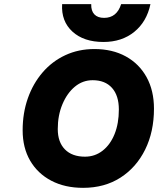

<svg xmlns="http://www.w3.org/2000/svg" viewBox="-20 -896 761 924"><path d="M704 -876Q686 -791 626 -742.5Q566 -694 478 -694Q383 -694 328.5 -744Q274 -794 279 -876H419Q418 -844 434 -827Q450 -810 481 -810Q542 -810 563 -876ZM89 -269Q89 -352 114 -423Q139 -494 185 -547.5Q231 -601 294.5 -630.5Q358 -660 434 -660Q521 -660 585.5 -624.5Q650 -589 685.5 -524.5Q721 -460 721 -373Q721 -262 678.5 -176Q636 -90 559.5 -41Q483 8 380 8Q292 8 226.5 -26.5Q161 -61 125 -123Q89 -185 89 -269ZM552 -369Q552 -436 519 -473Q486 -510 426 -510Q378 -510 340.5 -479Q303 -448 280.5 -394.5Q258 -341 258 -275Q258 -212 292.5 -177Q327 -142 389 -142Q437 -142 474 -171Q511 -200 531.5 -251Q552 -302 552 -369Z"/></svg>

Font: Overused Grotesk ExtraBold
Style: Italic
Weight: 800
Italic angle: -10°
Version: Version 0.003